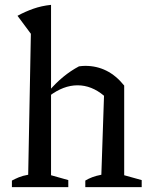

<svg xmlns="http://www.w3.org/2000/svg" viewBox="-20 -770 626 790"><path d="M29 0V-27Q42 -34 57.5 -40.5Q73 -47 96 -51L107 -631L52 -705Q83 -722 117 -734Q151 -746 190 -750V-49L261 -29V0ZM331 0V-27Q344 -35 360 -41Q376 -47 397 -51L408 -376L491 -418V-49L563 -29V0ZM183 -375 181 -395Q209 -428 240 -453.5Q271 -479 305 -497Q312 -498 318.5 -498.5Q325 -499 331 -499Q378 -499 418 -479Q458 -459 491 -418L408 -376Q357 -419 299 -419Q241 -419 183 -375Z"/></svg>

Font: Piazzolla Thin Medium
Style: Regular
Weight: 500
Version: Version 2.005